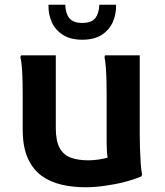

<svg xmlns="http://www.w3.org/2000/svg" viewBox="-20 -780 696 812"><path d="M341 12Q288 12 240.5 1Q193 -10 156 -36.5Q119 -63 97.5 -111Q76 -159 76 -232V-377Q76 -397 75.5 -428Q75 -459 73 -489.5Q71 -520 66 -538L69 -546H216V-238Q216 -184 232.5 -154Q249 -124 280 -113Q311 -102 353 -102Q374 -102 395 -105Q416 -108 435 -113Q433 -126 432 -142.5Q431 -159 431 -178V-377Q431 -397 430.5 -428Q430 -459 428 -489.5Q426 -520 422 -538L424 -546H571V-204Q571 -184 572 -152.5Q573 -121 575 -90.5Q577 -60 581 -42L578 -34Q548 -21 507 -10.5Q466 0 422 6Q378 12 341 12ZM328 -612Q278 -612 246 -632.5Q214 -653 199 -686.5Q184 -720 185 -760H256Q257 -724 273 -703.5Q289 -683 328 -683Q367 -683 383 -703.5Q399 -724 400 -760H471Q472 -720 457 -686.5Q442 -653 410 -632.5Q378 -612 328 -612Z"/></svg>

Font: Kufam SemiBold
Style: Regular
Weight: 600
Designer: Wael Morcos, Artur Schmal
Foundry: Original Type
Version: Version 1.300; ttfautohint (v1.8.3)